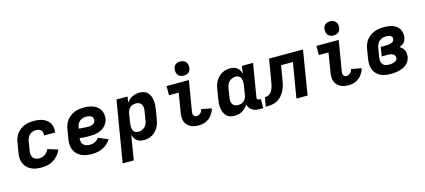

<svg xmlns="http://www.w3.org/2000/svg" viewBox="-68 -1394 4936 2228"><g transform="rotate(-15 2400.0 -280.0)"><path d="M270 8Q245 8 220.5 5.5Q196 3 173 -4.5Q150 -12 130 -24Q110 -36 94 -53Q78 -70 67.5 -91Q57 -112 52 -135.5Q47 -159 48 -184Q49 -209 54 -234L72 -344Q76 -372 86 -398.5Q96 -425 113.5 -448.5Q131 -472 155 -490Q179 -508 206 -519Q233 -530 260.5 -534Q288 -538 315 -538Q344 -538 372 -534.5Q400 -531 425 -521.5Q450 -512 471.5 -496Q493 -480 506.5 -457Q520 -434 524.5 -406.5Q529 -379 525 -351Q525 -349 524.5 -347.5Q524 -346 524 -344H392Q392 -345 392 -345.5Q392 -346 392 -347Q395 -364 391 -380Q387 -396 376 -407.5Q365 -419 348.5 -423.5Q332 -428 315 -428Q295 -428 274.5 -421.5Q254 -415 238.5 -400Q223 -385 214 -365.5Q205 -346 202 -326L184 -216Q180 -194 182 -172.5Q184 -151 196 -134Q208 -117 228 -109.5Q248 -102 270 -102Q288 -102 306 -107Q324 -112 340 -123Q356 -134 367.5 -149Q379 -164 387 -182L510 -143Q495 -108 469.5 -78.5Q444 -49 411.5 -28.5Q379 -8 342.5 0Q306 8 270 8Z M877 8Q852 8 827 5.5Q802 3 778.5 -4Q755 -11 734.5 -23Q714 -35 697.5 -51.5Q681 -68 669.5 -89.5Q658 -111 653 -134.5Q648 -158 648.5 -183.5Q649 -209 654 -234L672 -344Q676 -372 686.5 -399Q697 -426 715 -450Q733 -474 758 -491.5Q783 -509 810 -520Q837 -531 865.5 -534.5Q894 -538 922 -538Q950 -538 978 -534Q1006 -530 1031.5 -520Q1057 -510 1078 -493.5Q1099 -477 1112.5 -454Q1126 -431 1130.5 -403Q1135 -375 1131 -347Q1127 -323 1115 -300.5Q1103 -278 1085 -260Q1067 -242 1044.5 -230Q1022 -218 997.5 -211.5Q973 -205 949.5 -203Q926 -201 902 -201Q872 -201 841.5 -202Q811 -203 782 -207Q779 -185 783.5 -164Q788 -143 801.5 -128.5Q815 -114 835.5 -108Q856 -102 877 -102Q892 -102 907.5 -104.5Q923 -107 938 -114Q953 -121 965.5 -132Q978 -143 987 -157L1104 -108Q1086 -79 1060 -56Q1034 -33 1003.5 -18.5Q973 -4 941 2Q909 8 877 8ZM915 -309Q928 -309 942 -311Q956 -313 968.5 -320Q981 -327 990 -339Q999 -351 1001 -364Q1004 -379 997.5 -393Q991 -407 979 -414.5Q967 -422 951.5 -425Q936 -428 921 -428Q907 -428 893 -426Q879 -424 865.5 -418Q852 -412 840.5 -402Q829 -392 821 -379.5Q813 -367 808.5 -353.5Q804 -340 801 -326L800 -316Q814 -314 828.5 -313.5Q843 -313 857.5 -312Q872 -311 886 -310Q900 -309 915 -309Z M1189 205 1311 -530H1444L1432 -457Q1445 -476 1463 -492Q1481 -508 1502 -518.5Q1523 -529 1545 -533.5Q1567 -538 1590 -538Q1618 -538 1643.5 -529.5Q1669 -521 1686.5 -502Q1704 -483 1713.5 -458Q1723 -433 1726.5 -406.5Q1730 -380 1728 -352Q1726 -324 1722 -296L1703 -186Q1699 -161 1691.5 -136.5Q1684 -112 1670.5 -89.5Q1657 -67 1637.5 -47.5Q1618 -28 1595 -15.5Q1572 -3 1547 2.5Q1522 8 1497 8Q1474 8 1452 2Q1430 -4 1413.5 -17.5Q1397 -31 1386.5 -50.5Q1376 -70 1371 -91L1322 205ZM1460 -102Q1480 -102 1500 -109Q1520 -116 1536 -130.5Q1552 -145 1561 -164.5Q1570 -184 1573 -204L1591 -314Q1595 -335 1594 -355.5Q1593 -376 1583.5 -393Q1574 -410 1556 -419Q1538 -428 1517 -428Q1499 -428 1481 -423Q1463 -418 1448 -405.5Q1433 -393 1424 -376Q1415 -359 1412 -341L1394 -231Q1392 -216 1391 -201.5Q1390 -187 1391 -173Q1392 -159 1396.5 -145.5Q1401 -132 1409.5 -122Q1418 -112 1431.5 -107Q1445 -102 1460 -102Z M2160 8Q2133 8 2107.5 3.5Q2082 -1 2060 -12.5Q2038 -24 2021 -42.5Q2004 -61 1995.5 -84.5Q1987 -108 1987 -134.5Q1987 -161 1991 -187L2029 -420H1913V-530H2181L2121 -169Q2119 -158 2119 -146Q2119 -134 2124 -124Q2129 -114 2138.5 -108Q2148 -102 2160 -102Q2172 -102 2185 -107Q2198 -112 2207.5 -121.5Q2217 -131 2223 -143Q2229 -155 2232 -167L2354 -144Q2345 -112 2327 -83Q2309 -54 2282.5 -32.5Q2256 -11 2224 -1.5Q2192 8 2160 8ZM2138 -595Q2118 -595 2099.5 -602.5Q2081 -610 2069.5 -625Q2058 -640 2055 -660Q2052 -680 2055 -701Q2057 -715 2064.5 -728Q2072 -741 2084 -749.5Q2096 -758 2110 -761.5Q2124 -765 2138 -765Q2159 -765 2177.5 -757.5Q2196 -750 2207.5 -735Q2219 -720 2222 -700Q2225 -680 2222 -659Q2219 -645 2212 -632Q2205 -619 2193 -610.5Q2181 -602 2166.5 -598.5Q2152 -595 2138 -595Z M2585 8Q2558 8 2532 -0.5Q2506 -9 2488.5 -28Q2471 -47 2461.5 -72Q2452 -97 2448.5 -123.5Q2445 -150 2447 -178Q2449 -206 2454 -234L2472 -344Q2476 -369 2483.5 -393.5Q2491 -418 2504.5 -440.5Q2518 -463 2537.5 -482.5Q2557 -502 2580 -514.5Q2603 -527 2628.5 -532.5Q2654 -538 2679 -538Q2702 -538 2723.5 -532Q2745 -526 2761.5 -512.5Q2778 -499 2788.5 -479.5Q2799 -460 2804 -439L2819 -530H2952L2886 -132Q2885 -126 2886 -120Q2887 -114 2890.5 -110Q2894 -106 2899.5 -104Q2905 -102 2911 -102H2931V8H2893Q2869 8 2845 4Q2821 0 2801 -12Q2781 -24 2768 -43Q2755 -62 2751 -85Q2738 -64 2720 -45.5Q2702 -27 2680 -14.5Q2658 -2 2633.5 3Q2609 8 2585 8ZM2658 -102Q2676 -102 2694.5 -107Q2713 -112 2728 -124.5Q2743 -137 2751.5 -154Q2760 -171 2763 -189L2781 -299Q2783 -314 2784.5 -328.5Q2786 -343 2784.5 -357Q2783 -371 2778.5 -384.5Q2774 -398 2765.5 -408Q2757 -418 2743.5 -423Q2730 -428 2715 -428Q2695 -428 2675 -421Q2655 -414 2639 -399.5Q2623 -385 2614 -365.5Q2605 -346 2602 -326L2584 -216Q2580 -195 2581 -174.5Q2582 -154 2591.5 -137Q2601 -120 2619 -111Q2637 -102 2658 -102Z M2963 0 2982 -110Q2996 -110 3010 -113Q3024 -116 3036 -124.5Q3048 -133 3057.5 -144.5Q3067 -156 3073.5 -169.5Q3080 -183 3084.5 -196.5Q3089 -210 3092 -223.5Q3095 -237 3097.5 -251Q3100 -265 3102 -279Q3102 -279 3102 -279.5Q3102 -280 3102 -280L3103 -282Q3103 -282 3103 -282.5Q3103 -283 3103 -283L3144 -530H3552L3465 0H3331L3401 -420H3259L3233 -265Q3229 -240 3224 -214.5Q3219 -189 3210 -163.5Q3201 -138 3188 -114.5Q3175 -91 3156.5 -70.5Q3138 -50 3115 -34.5Q3092 -19 3066.5 -11.5Q3041 -4 3015 -2Q2989 0 2963 0Z M3960 8Q3933 8 3907.5 3.5Q3882 -1 3860 -12.5Q3838 -24 3821 -42.5Q3804 -61 3795.5 -84.5Q3787 -108 3787 -134.5Q3787 -161 3791 -187L3829 -420H3713V-530H3981L3921 -169Q3919 -158 3919 -146Q3919 -134 3924 -124Q3929 -114 3938.5 -108Q3948 -102 3960 -102Q3972 -102 3985 -107Q3998 -112 4007.5 -121.5Q4017 -131 4023 -143Q4029 -155 4032 -167L4154 -144Q4145 -112 4127 -83Q4109 -54 4082.5 -32.5Q4056 -11 4024 -1.5Q3992 8 3960 8ZM3938 -595Q3918 -595 3899.5 -602.5Q3881 -610 3869.5 -625Q3858 -640 3855 -660Q3852 -680 3855 -701Q3857 -715 3864.5 -728Q3872 -741 3884 -749.5Q3896 -758 3910 -761.5Q3924 -765 3938 -765Q3959 -765 3977.5 -757.5Q3996 -750 4007.5 -735Q4019 -720 4022 -700Q4025 -680 4022 -659Q4019 -645 4012 -632Q4005 -619 3993 -610.5Q3981 -602 3966.5 -598.5Q3952 -595 3938 -595Z M4467 8Q4434 8 4401.5 3Q4369 -2 4341 -16Q4313 -30 4292 -53Q4271 -76 4260.5 -105.5Q4250 -135 4249 -168Q4248 -201 4254 -234L4272 -344Q4276 -372 4287 -400Q4298 -428 4317 -451.5Q4336 -475 4361 -492.5Q4386 -510 4414 -520.5Q4442 -531 4470.5 -534.5Q4499 -538 4528 -538Q4554 -538 4580.5 -534.5Q4607 -531 4631 -522Q4655 -513 4675 -497.5Q4695 -482 4707.5 -460.5Q4720 -439 4724.5 -412.5Q4729 -386 4725 -360Q4722 -344 4716 -329Q4710 -314 4698 -302Q4686 -290 4671.5 -281.5Q4657 -273 4642 -267Q4658 -258 4672 -244Q4686 -230 4694 -212.5Q4702 -195 4704 -174.5Q4706 -154 4703 -134Q4699 -110 4687 -87Q4675 -64 4655 -47Q4635 -30 4611.5 -19.5Q4588 -9 4563.5 -3Q4539 3 4515 5.5Q4491 8 4467 8ZM4470 -102Q4480 -102 4490 -102.5Q4500 -103 4510 -105Q4520 -107 4530.5 -110.5Q4541 -114 4550 -119.5Q4559 -125 4565.5 -134Q4572 -143 4573 -153Q4576 -170 4567 -184Q4558 -198 4544 -205Q4530 -212 4513 -214Q4496 -216 4480 -216H4413L4431 -326H4498Q4507 -326 4516.5 -326.5Q4526 -327 4535.5 -329Q4545 -331 4554.5 -334Q4564 -337 4573 -342.5Q4582 -348 4587.5 -357Q4593 -366 4595 -375Q4597 -388 4591.5 -399.5Q4586 -411 4575.5 -417.5Q4565 -424 4552 -426Q4539 -428 4526 -428Q4512 -428 4497.5 -426Q4483 -424 4469.5 -418Q4456 -412 4443.5 -402.5Q4431 -393 4422.5 -380.5Q4414 -368 4409 -354Q4404 -340 4401 -326L4383 -216Q4380 -194 4381.5 -172Q4383 -150 4395 -133Q4407 -116 4427 -109Q4447 -102 4470 -102Z"/></g></svg>

Font: Iosevka Curly XBdEx
Style: Italic
Weight: 800
Width: 7
Italic angle: -9°
Monospace: yes
Designer: Belleve Invis
Foundry: Belleve Invis
Version: Version 11.1.0; ttfautohint (v1.8.3)